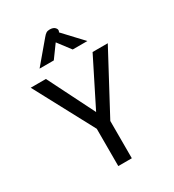

<svg xmlns="http://www.w3.org/2000/svg" viewBox="-224 -1081 1089 1204"><g transform="rotate(-30 321.0 -478.5)"><path d="M272 -270 42 -700H152L321 -363L490 -700H600L370 -270V0H272ZM279 -929Q292 -945 302 -951Q312 -957 327 -957Q353 -957 365 -944Q377 -931 372 -918L369 -912L496 -776H390L320 -868L253 -776H150Z"/></g></svg>

Font: Niramit Medium
Style: Regular
Weight: 500
Designer: Katatrad Aksorn Co.,Ltd.
Foundry: Cadson Demak Co.,Ltd.
Version: Version 1.000; ttfautohint (v1.6)